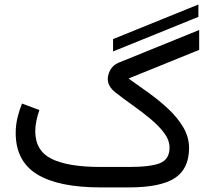

<svg xmlns="http://www.w3.org/2000/svg" viewBox="-20 -815 915 835"><path d="M471.7 -591.3V-645L842.8 -795.4V-741.7ZM541 0H417.5Q233.9 0 141.1 -57.1Q48.3 -114.3 48.3 -236.8Q48.3 -270.5 55.9 -302.7Q63.5 -335 75.7 -364.7L151.4 -336.4Q143.6 -314.9 138.4 -290.5Q133.3 -266.1 133.3 -244.1Q133.8 -158.7 205.1 -123.8Q276.4 -88.9 417.5 -88.9H540.5Q635.3 -88.9 676.3 -105.7Q717.3 -122.6 717.3 -172.9Q717.3 -205.1 694.6 -235.8Q671.9 -266.6 636 -296.6Q600.1 -326.7 559.1 -355.7Q518.1 -384.8 481.9 -413.1Q448.7 -439.5 448.7 -471.2Q448.7 -491.7 460.7 -512.2Q472.7 -532.7 495.1 -542L846.2 -684.6V-598.1L539.1 -473.6Q581.1 -443.8 627 -410.9Q672.9 -377.9 712.6 -340.6Q752.4 -303.2 777.3 -261Q802.2 -218.8 802.2 -170.9Q801.8 -80.1 739.5 -40Q677.2 0 541 0Z"/></svg>

Font: Vazirmatn RD
Style: Regular
Weight: 400
Designer: Saber Rastikerdar
Foundry: Saber Rastikerdar
Version: Version 32.102